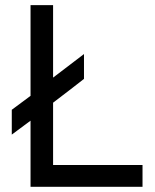

<svg xmlns="http://www.w3.org/2000/svg" viewBox="-20 -720 599 740"><path d="M97.7 0Q97.7 -63.5 97.7 -254.9Q80.1 -241.2 25.4 -201.2Q25.4 -224.6 25.4 -296.9Q43 -310.5 97.7 -350.6Q97.7 -438.5 97.7 -700.2Q120.1 -700.2 184.6 -700.2Q184.6 -629.9 184.6 -420.9Q214.8 -443.4 303.7 -511.7Q303.7 -488.3 303.7 -416Q274.4 -392.6 184.6 -324.2Q184.6 -263.7 184.6 -84Q271.5 -84 529.3 -84Q529.3 -63.5 529.3 0Q420.9 0 97.7 0Z"/></svg>

Font: Overpass
Style: Regular
Weight: 400
Designer: Delve Withrington, Thomas Jockin
Version: Version 3.000;DELV;Overpass; ttfautohint (v1.5)